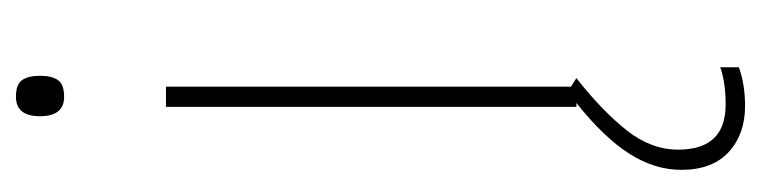

<svg xmlns="http://www.w3.org/2000/svg" viewBox="-386 -376 978 247"><g transform="rotate(-90 103.5 -252.0)"><path d="M78 -690Q78 -721 103 -721Q119 -721 124.5 -713Q130 -705 130 -690Q130 -675 124.5 -667Q119 -659 103 -659Q78 -659 78 -690ZM141 185V209Q119 217 91 217Q55 217 32 196Q9 175 9 135Q9 101 29.5 68.5Q50 36 95 0H90V-528H116V-7L127 0Q85 33 60 64.5Q35 96 35 131Q35 192 93 192Q122 192 141 185Z"/></g></svg>

Font: Noto Sans UI Thin
Style: Regular
Weight: 250
Designer: Monotype Design Team
Foundry: Monotype Imaging Inc.
Version: Version 1.001